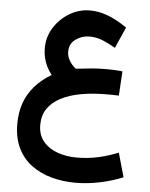

<svg xmlns="http://www.w3.org/2000/svg" viewBox="-59 -584 756 970"><g transform="rotate(5 319.5 -99.0)"><path d="M547.8 -244.1Q524 -246.1 505.7 -247.2Q487.4 -248.2 467.4 -248.2Q429.9 -248.2 393.5 -245.2Q357 -242.1 311.5 -236.6Q301.7 -244.5 291.1 -256.5Q280.5 -268.6 273.3 -284.7Q266.1 -300.8 266.1 -320.4Q266.1 -359.8 297.2 -382.2Q328.3 -404.7 366.7 -404.7Q403.2 -404.7 434.7 -391.5Q466.2 -378.4 499.3 -358.8L546.7 -465.8Q500 -499 452.7 -517.6Q405.4 -536.2 358.6 -536.2Q303 -536.2 254.7 -507.4Q206.4 -478.5 176.5 -431Q146.7 -383.5 146.7 -327.2Q146.7 -301 152.5 -277.3Q158.3 -253.6 168.6 -232.8Q179 -212 193.2 -194.7Q142.1 -164.1 108.4 -125Q74.6 -86 58.2 -38.4Q41.7 9.1 41.7 65.6Q41.7 138.3 67.5 190.1Q93.2 241.9 137.9 274.3Q182.6 306.8 239.8 322.1Q297 337.4 360 337.4Q420.3 337.4 482.6 324.4Q544.8 311.5 600.1 288.7L565.4 166.8Q516.8 186.5 464.6 198.3Q412.3 210 354.3 210Q302.8 210 257.9 194.2Q213.1 178.4 185.4 145.4Q157.7 112.4 157.7 61.4Q157.7 13.8 180.7 -20.5Q203.8 -54.8 246.4 -77.3Q289 -99.9 347.9 -110.6Q406.8 -121.3 478.2 -121.3Q492.2 -121.3 506.2 -121.3Q520.2 -121.3 540.4 -120.3Z"/></g></svg>

Font: Vazirmatn NL
Style: Regular
Weight: 400
Designer: Saber Rastikerdar
Foundry: Saber Rastikerdar
Version: Version 33.003